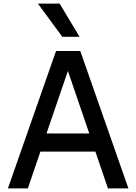

<svg xmlns="http://www.w3.org/2000/svg" viewBox="-20 -1049 759 1069"><path d="M292 -765H427L695 0H581L511 -205H205L135 0H24ZM477 -306 358 -654 239 -306ZM327 -844 191 -1029H312L423 -844Z"/></svg>

Font: Application Medium
Style: Regular
Weight: 500
Designer: Wei Huang
Foundry: Wei Huang
Version: Version 0.012